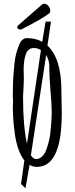

<svg xmlns="http://www.w3.org/2000/svg" viewBox="-20 -878 405 1032"><path d="M93 111 111 -16Q93 -38 79.5 -75.5Q66 -113 60 -157Q49 -235 49 -306Q49 -318 50 -326V-344Q50 -349 49 -349V-367L50 -437Q51 -469 58 -539Q63 -587 81 -632Q88 -652 99 -662.5Q110 -673 124 -673Q174 -673 207 -653L225 -762H254L235 -633Q310 -564 310 -390V-382Q310 -351 311 -326L312 -269Q312 19 178 19Q156 19 139 8L117 134ZM200 -609Q181 -620 162 -620Q128 -620 117 -581Q107 -550 107 -501Q107 -482 108 -469V-442L106 -396Q104 -375 104 -350Q104 -203 125 -105ZM230 -77Q249 -128 253 -187Q258 -238 258 -275Q258 -320 251 -393Q245 -470 245 -508V-526Q244 -556 228 -582L146 -43Q160 -23 174 -23Q192 -23 207 -37.5Q222 -52 230 -77ZM73 -732Q73 -737 78 -742L94 -756Q99 -761 150 -805L209 -856Q213 -858 218 -858Q230 -858 240 -846Q250 -834 250 -821Q250 -809 243 -805Q207 -777 97 -721Q95 -719 89 -719Q83 -719 78 -722.5Q73 -726 73 -732Z"/></svg>

Font: Amatic SC
Style: Bold
Weight: 700
Designer: Multiple Designers
Foundry: Vernon Adams
Version: Version 2.505